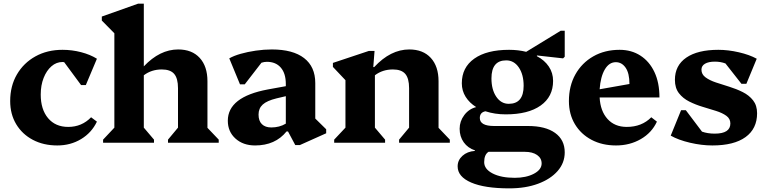

<svg xmlns="http://www.w3.org/2000/svg" viewBox="-20 -785 4220 1056"><path d="M295 15Q219 15 160.5 -16Q102 -47 69 -102Q36 -157 36 -229Q36 -312 73 -375.5Q110 -439 175 -475Q240 -511 324 -511Q376 -511 426 -498Q476 -485 513 -462L452 -317H426L333 -443Q329 -444 324 -444Q290 -444 263 -420.5Q236 -397 220 -356.5Q204 -316 204 -265Q204 -183 244.5 -135Q285 -87 355 -87Q430 -87 481 -140L513 -116Q484 -55 426 -20Q368 15 295 15Z M547 0V-17L609 -83V-602L540 -672V-694L740 -765H771V-420Q859 -513 960 -513Q1036 -513 1078.5 -466.5Q1121 -420 1121 -338V-82L1183 -17V0H904V-17L959 -83V-300Q959 -354 938 -378.5Q917 -403 870 -403Q813 -403 771 -371V-83L827 -17V0Z M1383 15Q1317 15 1275 -23Q1233 -61 1233 -121Q1233 -252 1453 -293L1552 -311V-323Q1552 -381 1524.5 -413Q1497 -445 1448 -445Q1433 -445 1418 -440L1326 -321H1300L1241 -464Q1265 -478 1303.5 -489Q1342 -500 1387 -506.5Q1432 -513 1475 -513Q1591 -513 1652.5 -465.5Q1714 -418 1714 -328V-133L1774 -74V-52L1629 13H1604L1564 -62H1556Q1494 15 1383 15ZM1402 -155Q1402 -120 1420.5 -102Q1439 -84 1472 -84Q1517 -84 1552 -105V-256L1501 -244Q1448 -231 1425 -210Q1402 -189 1402 -155Z M1818 0V-17L1880 -83V-344L1811 -417V-439L2009 -505H2040L2033 -416H2038Q2128 -513 2231 -513Q2307 -513 2349.5 -466.5Q2392 -420 2392 -338V-82L2454 -17V0H2175V-17L2230 -83V-300Q2230 -354 2209 -378.5Q2188 -403 2141 -403Q2084 -403 2042 -371V-83L2098 -17V0Z M2762 -156Q2701 -156 2650 -173Q2619 -167 2619 -136Q2619 -92 2698 -92H2884Q2980 -92 3033 -54Q3086 -16 3086 53Q3086 111 3047 155.5Q3008 200 2939.5 225.5Q2871 251 2781 251Q2646 251 2571.5 219Q2497 187 2497 130Q2497 96 2523.5 72Q2550 48 2592 45V42Q2553 29 2530.5 -2.5Q2508 -34 2508 -77Q2508 -118 2533.5 -152Q2559 -186 2599 -196Q2562 -219 2541 -252.5Q2520 -286 2520 -327Q2520 -414 2588.5 -462.5Q2657 -511 2780 -511Q2830 -511 2874 -500L3064 -616H3086V-473L3077 -464L2933 -480V-476Q2975 -454 2998.5 -419Q3022 -384 3022 -340Q3022 -253 2953.5 -204.5Q2885 -156 2762 -156ZM2778 -214Q2860 -214 2860 -313Q2860 -375 2833.5 -414Q2807 -453 2764 -453Q2683 -453 2683 -354Q2683 -292 2709.5 -253Q2736 -214 2778 -214ZM2643 107Q2643 145 2689.5 169Q2736 193 2811 193Q2874 193 2916.5 170.5Q2959 148 2959 114Q2959 85 2934 67.5Q2909 50 2866 50H2667Q2643 65 2643 107Z M3368 15Q3292 15 3233.5 -16Q3175 -47 3142 -102Q3109 -157 3109 -229Q3109 -312 3144.5 -375.5Q3180 -439 3243 -475Q3306 -511 3388 -511Q3453 -511 3502.5 -479Q3552 -447 3579.5 -388.5Q3607 -330 3607 -249H3278Q3282 -174 3321.5 -130.5Q3361 -87 3427 -87Q3510 -87 3562 -140L3593 -116Q3565 -55 3504.5 -20Q3444 15 3368 15ZM3367 -443Q3330 -443 3306.5 -403Q3283 -363 3278 -294L3442 -323Q3442 -382 3421 -412.5Q3400 -443 3367 -443Z M3898 15Q3839 15 3775 0Q3711 -15 3669 -39L3726 -179H3752L3841 -61Q3872 -50 3911 -50Q3997 -50 3997 -106Q3997 -132 3975 -148Q3953 -164 3918 -175Q3883 -186 3844.5 -197.5Q3806 -209 3771 -226.5Q3736 -244 3714 -272.5Q3692 -301 3692 -346Q3692 -425 3754.5 -468Q3817 -511 3931 -511Q3985 -511 4043.5 -497.5Q4102 -484 4142 -462L4085 -324H4058L3970 -436Q3943 -446 3912 -446Q3877 -446 3857.5 -434.5Q3838 -423 3838 -402Q3838 -376 3860.5 -359.5Q3883 -343 3917.5 -331.5Q3952 -320 3991 -308Q4030 -296 4065 -278.5Q4100 -261 4122 -233Q4144 -205 4144 -162Q4144 -77 4080.5 -31Q4017 15 3898 15Z"/></svg>

Font: Platypi
Style: Bold
Weight: 700
Designer: David Sargent
Foundry: Bolt Cutter Type
Version: Version 1.200; ttfautohint (v1.8.4.7-5d5b)